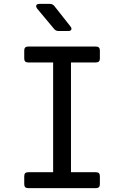

<svg xmlns="http://www.w3.org/2000/svg" viewBox="-20 -970 640 990"><path d="M125 0Q105 0 105 -20V-62Q105 -82 125 -82H254V-648H125Q105 -648 105 -668V-710Q105 -730 125 -730H475Q495 -730 495 -710V-668Q495 -648 475 -648H346V-82H475Q495 -82 495 -62V-20Q495 0 475 0ZM282 -810Q267 -810 258 -822L172 -925Q164 -936 167.5 -943Q171 -950 184 -950H237Q252 -950 261 -938L343 -834Q351 -824 347.5 -817Q344 -810 331 -810Z"/></svg>

Font: Pitagon Sans Mono
Style: Regular
Weight: 400
Monospace: yes
Designer: Travis Tran
Foundry: Pitagon
Version: Version 1.001;gftools[0.9.26]